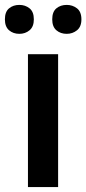

<svg xmlns="http://www.w3.org/2000/svg" viewBox="-33 -763 352 783"><path d="M204 0H81V-542H204ZM-13 -684Q-13 -715 4 -729Q21 -743 46 -743Q70 -743 87.5 -729Q105 -715 105 -684Q105 -654 87.5 -639.5Q70 -625 46 -625Q21 -625 4 -639.5Q-13 -654 -13 -684ZM180 -684Q180 -715 197 -729Q214 -743 239 -743Q263 -743 281 -729Q299 -715 299 -684Q299 -654 281 -639.5Q263 -625 239 -625Q214 -625 197 -639.5Q180 -654 180 -684Z"/></svg>

Font: Noto Sans New Tai Lue Semibold
Style: Regular
Weight: 400
Designer: Monotype Design Team
Foundry: Monotype Imaging Inc.
Version: Version 2.004; ttfautohint (v1.8.4.7-5d5b)